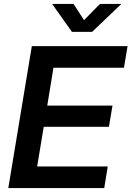

<svg xmlns="http://www.w3.org/2000/svg" viewBox="-20 -964 674 984"><path d="M22.5 0 143.1 -727.5H633.8L615.2 -616.7H253.9L222.2 -422.9H556.6L538.1 -314H204.1L170.4 -110.8H532.2L514.2 0ZM356.9 -943.8 410.6 -860.8 492.2 -943.8H600.6L600.1 -941.9L452.1 -800.8H348.6L248.5 -941.9L249 -943.8Z"/></svg>

Font: Inter 24pt SemiBold
Style: Italic
Weight: 600
Italic angle: -9.3988°
Designer: Rasmus Andersson
Foundry: rsms
Version: Version 4.001;git-66647c0bb